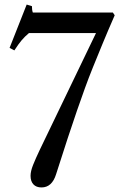

<svg xmlns="http://www.w3.org/2000/svg" viewBox="-20 -812 533 842"><path d="M475 -757H124C121.3 -764.3 120 -773.7 120 -785L97 -792L22 -602L43 -591C55 -609.7 65.7 -624.5 75 -635.5C84.3 -646.5 95 -657 107 -667H401L154 -154C142 -128.7 132.3 -106.8 125 -88.5C117.7 -70.2 114 -54.3 114 -41C114 -25 118.2 -12.5 126.5 -3.5C134.8 5.5 146.7 10 162 10C192.7 10 214 -9.3 226 -48C245.3 -108.7 262.3 -161.3 277 -206C291.7 -250.7 305.2 -290.8 317.5 -326.5C329.8 -362.2 341.5 -395.2 352.5 -425.5C363.5 -455.8 375.3 -486.7 388 -518C400.7 -549.3 414.5 -583.2 429.5 -619.5C444.5 -655.8 462.3 -697.7 483 -745Z"/></svg>

Font: Libre Caslon Text
Style: Regular
Weight: 400
Designer: Pablo Impallari, Rodrigo Fuenzalida
Foundry: Pablo Impallari, Rodrigo Fuenzalida
Version: Version 1.000; ttfautohint (v0.93) -l 8 -r 50 -G 200 -x 14 -